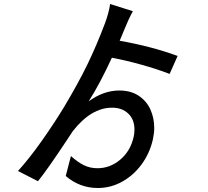

<svg xmlns="http://www.w3.org/2000/svg" viewBox="-20 -863 1040 961"><path d="M752 -222Q752 -197 745 -164Q729 -95 688.5 -40Q648 15 591 46.5Q534 78 470 78Q379 78 309 18L335 -82Q368 -52 399 -36.5Q430 -21 468 -21Q531 -21 582 -64Q633 -107 649 -178Q653 -195 653 -215Q653 -265 622 -294.5Q591 -324 541 -324Q436 -324 344 -206L315 -162Q215 -11 170 44L70 -7Q127 -70 189.5 -158.5Q252 -247 301 -328Q371 -445 417 -539.5Q463 -634 506 -748Q514 -769 521.5 -796.5Q529 -824 531 -843L645 -807Q634 -787 623 -763Q612 -739 604 -719L579 -659Q738 -631 869 -583L829 -493Q767 -517 688.5 -539Q610 -561 540 -574Q479 -442 424 -356Q499 -410 577 -410Q635 -410 674.5 -383.5Q714 -357 733 -314.5Q752 -272 752 -222Z"/></svg>

Font: Sinter Medium
Style: Regular
Weight: 500
Foundry: Adobe & rsms
Version: Version 1.000